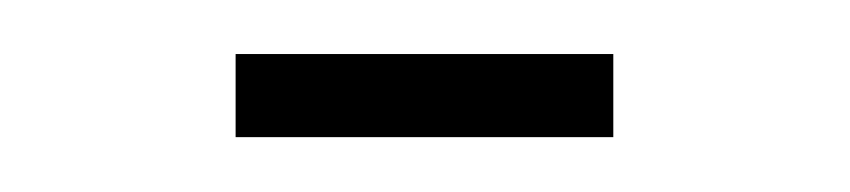

<svg xmlns="http://www.w3.org/2000/svg" viewBox="-20 -50 310 70"><path d="M65.9 -30.3H203.6V0H65.9Z"/></svg>

Font: Vazirmatn RD FD Thin
Style: Regular
Weight: 100
Designer: Saber Rastikerdar
Foundry: Saber Rastikerdar
Version: Version 33.003